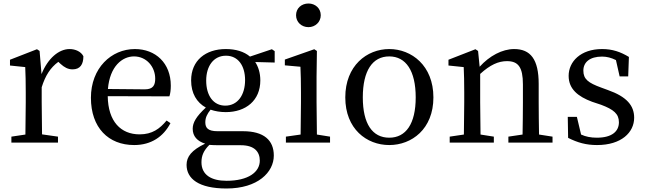

<svg xmlns="http://www.w3.org/2000/svg" viewBox="-20 -814 3682 1096"><path d="M206 -523 191 -533 37 -473V-440L124 -431C126 -387 127 -349 127 -287V-230C127 -179 126 -101 125 -46L45 -34V0H311V-34L220 -47C219 -103 218 -179 218 -230V-316C239 -383 268 -428 313 -461L326 -449C347 -430 368 -418 394 -418C438 -418 456 -447 456 -493C443 -519 411 -534 377 -534C316 -534 253 -481 217 -391Z M596 -306C607 -436 678 -492 745 -492C816 -492 866 -433 866 -365C866 -329 855 -304 807 -304ZM947 -264C952 -279 955 -300 955 -325C955 -454 868 -534 750 -534C615 -534 499 -425 499 -256C499 -85 599 14 746 14C843 14 913 -34 953 -111L931 -126C892 -79 849 -47 777 -47C670 -47 597 -120 595 -265Z M1266 -211C1198 -211 1157 -268 1157 -354C1157 -438 1200 -496 1270 -496C1339 -496 1379 -439 1379 -357C1379 -272 1337 -211 1266 -211ZM1355 15C1434 15 1463 54 1463 103C1463 168 1398 218 1273 218C1187 218 1130 185 1130 112C1130 74 1143 45 1175 13C1190 14 1207 15 1229 15ZM1548 -522 1532 -533 1407 -491C1373 -520 1325 -534 1269 -534C1154 -534 1071 -469 1071 -355C1071 -281 1103 -229 1155 -200C1100 -149 1080 -114 1080 -79C1080 -36 1106 -8 1151 6C1074 43 1045 80 1045 127C1045 206 1114 262 1273 262C1452 262 1543 169 1543 74C1543 -13 1487 -65 1367 -65H1222C1167 -65 1152 -84 1152 -116C1152 -142 1162 -163 1182 -188C1208 -179 1237 -174 1269 -174C1383 -174 1466 -240 1466 -355C1466 -397 1455 -432 1437 -460L1548 -457Z M1741 -659C1779 -659 1811 -688 1811 -727C1811 -767 1779 -794 1741 -794C1701 -794 1670 -767 1670 -727C1670 -688 1701 -659 1741 -659ZM1789 -46C1788 -102 1787 -179 1787 -230V-377L1789 -523L1774 -533L1606 -474V-441L1695 -433C1697 -385 1698 -349 1698 -288V-230C1698 -179 1697 -102 1696 -46L1612 -34V0H1864V-34Z M2202 14C2330 14 2454 -77 2454 -258C2454 -440 2329 -534 2202 -534C2074 -534 1951 -439 1951 -258C1951 -78 2073 14 2202 14ZM2202 -28C2106 -28 2051 -107 2051 -258C2051 -410 2106 -492 2202 -492C2297 -492 2353 -410 2353 -258C2353 -107 2297 -28 2202 -28Z M3057 -46C3056 -101 3055 -177 3055 -230V-335C3055 -476 3008 -534 2915 -534C2847 -534 2774 -495 2718 -433L2709 -523L2694 -533L2540 -473V-440L2627 -431C2629 -387 2630 -349 2630 -287V-230C2630 -179 2629 -102 2628 -46L2547 -34V0H2799V-34L2723 -46C2722 -102 2721 -179 2721 -230V-392C2778 -444 2825 -465 2874 -465C2938 -465 2965 -431 2965 -332V-230C2965 -177 2964 -101 2963 -46L2882 -34V0H3134V-34Z M3412 -314C3338 -341 3310 -362 3310 -411C3310 -459 3347 -491 3417 -491C3444 -491 3470 -484 3496 -471L3517 -378H3566L3570 -489C3522 -518 3476 -534 3417 -534C3294 -534 3226 -462 3226 -381C3226 -306 3279 -263 3360 -233L3411 -216C3483 -189 3513 -164 3513 -116C3513 -64 3473 -28 3387 -28C3352 -28 3323 -34 3297 -46L3273 -147H3221L3223 -27C3277 0 3325 14 3388 14C3527 14 3600 -58 3600 -142C3600 -211 3558 -262 3450 -300Z"/></svg>

Font: Noto Serif CJK JP Medium
Style: Regular
Weight: 500
Designer: Ryoko NISHIZUKA 西塚涼子 (kana & ideographs); Frank Grießhammer (Latin, Greek & Cyrillic); Wenlong ZHANG 张文龙 (bopomofo); San
Foundry: Adobe Systems Incorporated
Version: Version 1.000;PS 1;hotconv 16.6.53;makeotf.lib2.5.65590